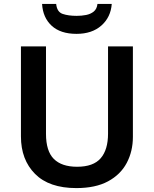

<svg xmlns="http://www.w3.org/2000/svg" viewBox="-20 -951 787 981"><path d="M659 -252Q659 -178 627.5 -118.5Q596 -59 532 -24.5Q468 10 370 10Q231 10 159 -62.5Q87 -135 87 -254V-714H215V-267Q215 -179 255 -139Q295 -99 374 -99Q457 -99 494.5 -142.5Q532 -186 532 -268V-714H659ZM551 -931Q546 -863 498 -820.5Q450 -778 371 -778Q289 -778 244 -819.5Q199 -861 195 -931H267Q271 -890 300 -880Q329 -870 372 -870Q397 -870 420 -874.5Q443 -879 459 -892Q475 -905 478 -931Z"/></svg>

Font: Noto Sans Kannada SemiBold
Style: Regular
Weight: 600
Designer: Jelle Bosma - Monotype Design Team
Foundry: Monotype Imaging Inc.
Version: Version 2.005; ttfautohint (v1.8.4.7-5d5b)